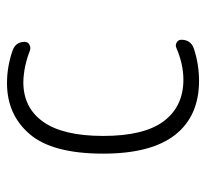

<svg xmlns="http://www.w3.org/2000/svg" viewBox="-40 -530 580 540"><g transform="rotate(-90 250.0 -260.0)"><path d="M293 9.8Q193.4 9.8 140.6 -57.6Q87.9 -125 87.9 -259.8Q87.9 -402.3 142.6 -466.3Q197.3 -530.3 286.1 -530.3Q333 -530.3 377.9 -514.6Q402.3 -505.9 402.3 -480.5Q402.3 -471.7 394.5 -467.3Q386.7 -462.9 377.9 -465.8Q333 -483.4 289.1 -484.4Q216.8 -484.4 177.2 -428.2Q137.7 -372.1 137.7 -259.8Q137.7 -144.5 179.2 -89.4Q220.7 -34.2 295.9 -34.2Q338.9 -34.2 384.8 -53.7Q392.6 -57.6 400.4 -53.2Q408.2 -48.8 408.2 -40Q408.2 -13.7 383.8 -4.9Q338.9 9.8 293 9.8Z"/></g></svg>

Font: Rounded-L Mgen+ 1m light
Style: Regular
Weight: 200
Designer: [Source Han Sans]
Ryoko NISHIZUKA  (kana & ideographs); Paul D. Hunt (Latin, Greek & Cyrillic); Wenlong ZHANG  (bopomofo
Version: Version 1.059.20150602